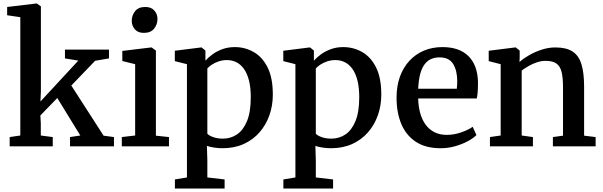

<svg xmlns="http://www.w3.org/2000/svg" viewBox="-20 -839 3456 1101"><path d="M35.5 0V-53L96.5 -62V-740.5L21 -751.5V-799L189 -819H191L214.5 -802.5V-314.5L212 -257L429 -491.5L352.5 -504V-554.5H605V-504L525.5 -490.5L389 -348.5L574 -61L633.5 -53V0H381.5V-53L440.5 -62L308.5 -277L211.5 -177L214 -131.5V-62L282.5 -53V0Z M678.5 0V-53L755 -62V-471L681.5 -489V-547L847 -567H849.5L874 -549V-61L949 -53V0ZM804.5 -650.5Q770.5 -650.5 753 -671.2Q735.5 -692 735.5 -719.5Q735.5 -751 754.8 -775Q774 -799 812.5 -799H813.5Q847.5 -799 865.2 -778.5Q883 -758 883 -730.5Q883 -699 863.8 -674.8Q844.5 -650.5 805.5 -650.5Z M983 242V190L1052 178.5V-471L982.5 -488.5V-548L1133.5 -567H1136L1158 -549V-491Q1173.5 -509 1198 -527Q1222.5 -545 1255 -557Q1287.5 -569 1326.5 -569Q1384 -569 1433.8 -541.2Q1483.5 -513.5 1514 -453.5Q1544.5 -393.5 1544.5 -296.5Q1544.5 -234 1525 -178.5Q1505.5 -123 1468.2 -80.2Q1431 -37.5 1377.5 -13.2Q1324 11 1255.5 11Q1232.5 11 1207.5 7.2Q1182.5 3.5 1166.5 -2.5L1169 81V178.5L1268 190V242ZM1258.5 -44Q1303 -44 1339 -68.2Q1375 -92.5 1396.5 -144.8Q1418 -197 1418 -281.5Q1418 -338 1407.5 -378.5Q1397 -419 1378.2 -444.8Q1359.5 -470.5 1334.8 -482.5Q1310 -494.5 1282 -494.5Q1256 -494.5 1234 -487Q1212 -479.5 1195.2 -468.5Q1178.5 -457.5 1169 -446.5V-72.5Q1176.5 -62.5 1201.2 -53.2Q1226 -44 1258.5 -44Z M1605 242V190L1674 178.5V-471L1604.5 -488.5V-548L1755.5 -567H1758L1780 -549V-491Q1795.5 -509 1820 -527Q1844.5 -545 1877 -557Q1909.5 -569 1948.5 -569Q2006 -569 2055.8 -541.2Q2105.5 -513.5 2136 -453.5Q2166.5 -393.5 2166.5 -296.5Q2166.5 -234 2147 -178.5Q2127.5 -123 2090.2 -80.2Q2053 -37.5 1999.5 -13.2Q1946 11 1877.5 11Q1854.5 11 1829.5 7.2Q1804.5 3.5 1788.5 -2.5L1791 81V178.5L1890 190V242ZM1880.5 -44Q1925 -44 1961 -68.2Q1997 -92.5 2018.5 -144.8Q2040 -197 2040 -281.5Q2040 -338 2029.5 -378.5Q2019 -419 2000.2 -444.8Q1981.5 -470.5 1956.8 -482.5Q1932 -494.5 1904 -494.5Q1878 -494.5 1856 -487Q1834 -479.5 1817.2 -468.5Q1800.5 -457.5 1791 -446.5V-72.5Q1798.5 -62.5 1823.2 -53.2Q1848 -44 1880.5 -44Z M2507 11Q2420.5 11 2364.5 -26Q2308.5 -63 2281.2 -128.2Q2254 -193.5 2254 -278.5Q2254 -345.5 2273.2 -399Q2292.5 -452.5 2327.8 -490.5Q2363 -528.5 2411.2 -548.8Q2459.5 -569 2517.5 -569Q2614 -569 2666.2 -517.2Q2718.5 -465.5 2721 -369Q2721 -338 2719.5 -315Q2718 -292 2714 -274.5H2378Q2379 -227.5 2390 -189Q2401 -150.5 2421.5 -123Q2442 -95.5 2472.2 -80.5Q2502.5 -65.5 2542 -65.5Q2583.5 -65.5 2625.5 -80.2Q2667.5 -95 2690.5 -112L2712 -64.5Q2694.5 -46.5 2662.5 -29.2Q2630.5 -12 2590 -0.5Q2549.5 11 2507 11ZM2378 -330H2599.5Q2600.5 -339.5 2601.2 -351.5Q2602 -363.5 2602 -373Q2602 -433.5 2578.8 -471.8Q2555.5 -510 2500 -510Q2475 -510 2453.8 -501.2Q2432.5 -492.5 2416.2 -472Q2400 -451.5 2390.2 -416.8Q2380.5 -382 2378 -330Z M2851 -62V-471L2782.5 -488.5V-548L2934 -567H2937.5L2960 -549V-508.5L2959 -483.5Q2980.5 -503 3013.8 -522.2Q3047 -541.5 3086.2 -554.2Q3125.5 -567 3165 -567Q3227 -567 3263 -543.8Q3299 -520.5 3314.2 -470.8Q3329.5 -421 3329.5 -341.5V-61L3395.5 -53V0H3150.5V-53L3208.5 -61V-340Q3208.5 -392.5 3200.5 -425.8Q3192.5 -459 3171 -474.5Q3149.5 -490 3109.5 -490Q3084 -490 3058.5 -481.5Q3033 -473 3010.5 -460Q2988 -447 2971.5 -434.5V-62L3036 -53V0H2789.5V-53Z"/></svg>

Font: Merriweather 20pt SemiBold
Style: Regular
Weight: 600
Version: Version 2.100